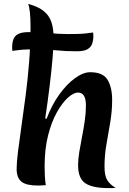

<svg xmlns="http://www.w3.org/2000/svg" viewBox="-20 -946 661 981"><path d="M534 15Q452 15 415.5 -10Q379 -35 379 -102Q379 -132 385 -169Q391 -206 399 -246.5Q407 -287 413 -328Q419 -369 419 -407Q419 -473 379 -473Q356 -473 327 -447Q298 -421 270.5 -372Q243 -323 225.5 -253.5Q208 -184 208 -98Q208 -75 209 -50.5Q210 -26 214 0Q202 1 191.5 1.5Q181 2 172 2Q115 2 90 -17.5Q65 -37 65 -83Q65 -116 72 -172Q79 -228 89.5 -301Q100 -374 111 -458Q122 -542 129 -631.5Q136 -721 136 -809Q136 -850 133 -880.5Q130 -911 124 -926Q176 -912 204 -889Q232 -866 243 -832Q254 -798 254 -751Q254 -710 248.5 -647Q243 -584 233.5 -505.5Q224 -427 211 -341L218 -339Q244 -409 282.5 -462.5Q321 -516 363 -546.5Q405 -577 441 -577Q506 -577 529.5 -538.5Q553 -500 553 -435Q553 -379 543.5 -322.5Q534 -266 524 -209.5Q514 -153 514 -95Q514 -48 528 -25.5Q542 -3 571 14Q561 15 552 15Q543 15 534 15ZM372 -684Q314 -684 266.5 -689Q219 -694 173 -694Q148 -694 125.5 -693.5Q103 -693 82.5 -691Q62 -689 43 -686Q43 -690 42.5 -694.5Q42 -699 42 -703Q42 -726 48 -744Q54 -762 72.5 -772Q91 -782 128 -782Q185 -782 232.5 -777Q280 -772 326 -772Q351 -772 373.5 -772.5Q396 -773 416.5 -775Q437 -777 456 -780Q456 -776 456.5 -771.5Q457 -767 457 -763Q457 -741 451 -723Q445 -705 427 -694.5Q409 -684 372 -684Z"/></svg>

Font: Merienda
Style: Bold
Weight: 700
Designer: Eduardo Rodriguez Tunni
Foundry: Eduardo Rodriguez Tunni
Version: Version 2.001